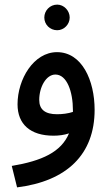

<svg xmlns="http://www.w3.org/2000/svg" viewBox="-20 -582 477 832"><path d="M228 -451C257 -451 282 -476 282 -506C282 -536 257 -562 228 -562C196 -562 172 -536 172 -506C172 -476 196 -451 228 -451ZM54 230C270 203 390 87 390 -106C390 -234 335 -356 227 -356C126 -356 56 -239 56 -130C56 -44 111 6 212 6C235 6 258 3 279 -4C245 77 162 115 31 137ZM150 -149C150 -205 180 -259 220 -259C270 -259 296 -185 296 -104C296 -101 296 -99 296 -97C275 -90 250 -87 227 -87C176 -87 150 -107 150 -149Z"/></svg>

Font: Noto Sans Arabic UI SmCn Md
Style: Regular
Weight: 500
Width: 4
Designer: Monotype Design Team, Nadine Chahine and Nizar Qandah
Foundry: Monotype Imaging Inc.
Version: Version 2.010